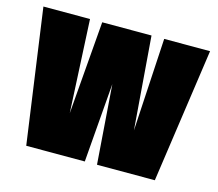

<svg xmlns="http://www.w3.org/2000/svg" viewBox="-84 -655 862 760"><g transform="rotate(15 347.0 -275.0)"><path d="M82 0 5 -550H196L215 -169L246 -550H448L478 -169L500 -550H688L609 0H372L348 -324L322 0Z"/></g></svg>

Font: Georama Condensed Black
Style: Regular
Weight: 900
Width: 3
Designer: Jean-Baptiste Levee
Foundry: Production Type
Version: Version 1.000